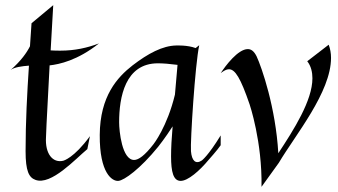

<svg xmlns="http://www.w3.org/2000/svg" viewBox="-20 -689 1308 743"><path d="M328 -162C266 -77 225 -67 225 -67C184 -57 154 -94 158 -158C158 -158 159 -202 172 -436C209 -440 280 -455 363 -521C318 -504 270 -493 214 -493C202 -493 190 -493 176 -494L186 -669L102 -599L96 -510C84 -486 62 -454 21 -418C35 -429 65 -433 92 -435C85 -328 79 -219 79 -104C79 -27 92 -2 117 7C178 30 273 -75 318 -112ZM18 -416 21 -418Z M834 -165C785 -85 761 -68 761 -68C737 -52 722 -67 719 -104C716 -140 735 -441 751 -514L737 -503C706 -515 662 -513 662 -513C609 -512 553 -482 493 -436C434 -390 367 -317 366 -167C365 -17 415 13 438 11C461 9 523 -36 592 -121C592 -121 620 -156 648 -200C644 -154 642 -116 642 -84C642 -23 651 10 678 11C707 12 753 -29 787 -70C787 -70 822 -109 834 -127ZM657 -323C627 -198 574 -131 574 -131C540 -87 516 -70 499 -70C452 -70 441 -182 441 -216C441 -312 464 -444 591 -444C611 -444 636 -442 667 -438Z M1059 -59C1123 -167 1261 -332 1261 -465C1261 -483 1258 -500 1252 -516L1169 -452C1184 -433 1189 -409 1189 -386C1189 -300 1117 -187 1057 -96C1047 -272 993 -428 973 -471C963 -491 952 -499 939 -499C901 -499 853 -435 834 -406C846 -415 856 -421 866 -421C890 -421 911 -387 946 -285C946 -285 995 -141 992 34L1059 -59Z"/></svg>

Font: Quintessential
Style: Regular
Weight: 400
Designer: Astigmatic (AOETI)
Foundry: Astigmatic (AOETI)
Version: Version 1.000